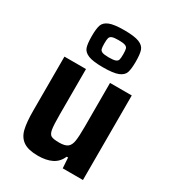

<svg xmlns="http://www.w3.org/2000/svg" viewBox="-191 -891 904 1003"><g transform="rotate(30 261.0 -389.0)"><path d="M58 -184V-510H188V-236Q188 -172 192.5 -146.5Q197 -121 210.5 -114Q224 -107 258 -107Q293 -107 308.5 -119Q324 -131 328.5 -159Q333 -187 333 -246V-510H464V0H342L338 -63H330Q313 -25 279.5 -8.5Q246 8 196 8Q138 8 108 -12.5Q78 -33 68 -73.5Q58 -114 58 -184ZM128 -674Q128 -719 135.5 -741Q143 -763 171 -774.5Q199 -786 260 -786Q322 -786 350.5 -774.5Q379 -763 386.5 -740.5Q394 -718 394 -674Q394 -629 386.5 -607Q379 -585 350.5 -573.5Q322 -562 260 -562Q199 -562 171 -573.5Q143 -585 135.5 -607Q128 -629 128 -674ZM318 -674Q318 -697 315 -707Q312 -717 300 -721.5Q288 -726 260 -726Q233 -726 221.5 -721.5Q210 -717 207 -707Q204 -697 204 -674Q204 -650 207 -640.5Q210 -631 221.5 -626.5Q233 -622 260 -622Q288 -622 300 -626.5Q312 -631 315 -640.5Q318 -650 318 -674Z"/></g></svg>

Font: Saira Semi Condensed SemiBold
Style: Regular
Weight: 600
Width: 4
Designer: Hector Gatti with collaboration of the Omnibus-Type team
Foundry: Omnibus-Type
Version: Version 1.001; ttfautohint (v1.8)